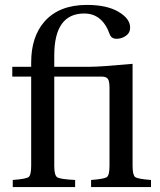

<svg xmlns="http://www.w3.org/2000/svg" viewBox="-20 -762 650 782"><path d="M30 -450V-490H107V-508Q107 -612 161 -674Q221 -742 334 -742Q415 -742 462.5 -714Q510 -686 510 -650Q510 -628 492.5 -616Q475 -604 455 -604Q434 -604 427 -622Q397 -707 323 -707Q201 -707 201 -536V-490H347Q388 -490 520 -502V-87Q520 -49 530.5 -41Q541 -33 595 -29V0H351V-29Q405 -33 415.5 -41Q426 -49 426 -87V-404Q426 -431 419.5 -440.5Q413 -450 394 -450H201V-86Q201 -48 213 -40Q225 -32 286 -29V0H32V-29Q86 -33 96.5 -41Q107 -49 107 -87V-450Z"/></svg>

Font: Linguistics Pro
Style: Regular
Weight: 400
Designer: Stefan Peev, Context Ltd
Foundry: Stefan Peev, Context Ltd
Version: Version 001.000